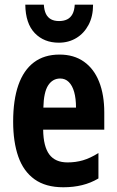

<svg xmlns="http://www.w3.org/2000/svg" viewBox="-20 -789 497 819"><path d="M233.9 -556.2Q295.4 -556.2 338.1 -525.9Q380.9 -495.6 402.8 -440.2Q424.8 -384.8 424.8 -309.1V-235.8H164.1Q165 -164.1 190.4 -130.1Q215.8 -96.2 268.1 -96.2Q302.7 -96.2 333.7 -105.2Q364.7 -114.3 399.9 -136.2V-27.8Q367.2 -8.3 330.1 0.7Q293 9.8 250 9.8Q174.8 9.8 127.4 -24.2Q80.1 -58.1 58.1 -120.8Q36.1 -183.6 36.1 -270Q36.1 -362.3 58.3 -426Q80.6 -489.7 124.5 -522.9Q168.5 -556.2 233.9 -556.2ZM236.8 -454.1Q204.6 -454.1 185.5 -425Q166.5 -396 165 -330.1H304.2Q304.2 -368.7 296.4 -396.5Q288.6 -424.3 273.4 -439.2Q258.3 -454.1 236.8 -454.1ZM377 -769Q377 -719.2 357.7 -682.9Q338.4 -646.5 305.4 -626.7Q272.5 -606.9 231 -606.9Q167.5 -606.9 128.2 -647.9Q88.9 -689 87.9 -769H167Q168.5 -745.1 176 -729.7Q183.6 -714.4 197.5 -706.8Q211.4 -699.2 231.9 -699.2Q252 -699.2 266.4 -706.3Q280.8 -713.4 289.1 -728.8Q297.4 -744.1 298.8 -769Z"/></svg>

Font: Open Sans Condensed
Style: Regular
Weight: 400
Width: 3
Designer: Monotype Design Team
Foundry: Monotype Imaging Inc.
Version: Version 3.000